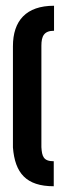

<svg xmlns="http://www.w3.org/2000/svg" viewBox="-20 -648 216 668"><path d="M168 -628C71 -628 25 -576 25 -487V-135C32 -46 71 0 167 0V-87C131 -87 126 -104 124 -136V-489C124 -522 133 -541 168 -541Z"/></svg>

Font: Modon Arabic
Style: Bold
Weight: 700
Designer: Ahmedzaza
Foundry: Ahmedzaza
Version: Version 2.010